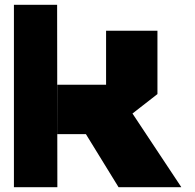

<svg xmlns="http://www.w3.org/2000/svg" viewBox="-20 -780 814 800"><path d="M474 0 338 -221H219V-427H422V-652H636V-388L532 -307L735 -1V0ZM38 0V-760H218L219 0Z"/></svg>

Font: Foldit Thin ExtraBold
Style: Regular
Weight: 800
Version: Version 1.003